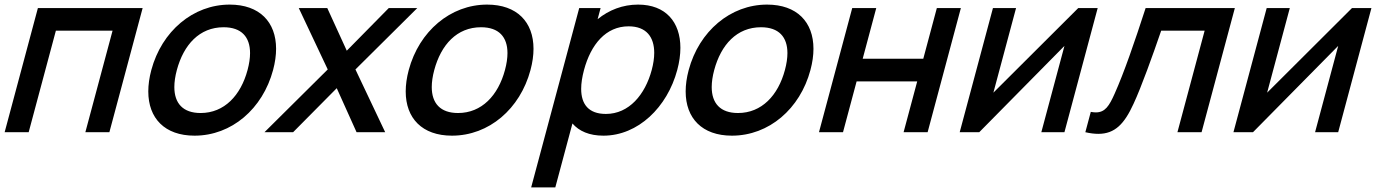

<svg xmlns="http://www.w3.org/2000/svg" viewBox="-23 -575 5984 835"><path d="M-2.8 0H101.7L220 -441.5H466.5L348.2 0H452.7L597.3 -540H141.8Z M823.1 15C984.1 15 1119.4 -101.5 1164.6 -270.5C1173.4 -303.4 1177.7 -334.3 1177.7 -362.8C1177.7 -479.2 1106 -555 975.9 -555C816.9 -555 680.4 -439.5 635.1 -270.5C626.2 -237.3 621.9 -206.1 621.9 -177.3C621.9 -60.9 693.2 15 823.1 15ZM849.5 -83.5C772.6 -83.5 735.2 -125.8 735.2 -196.4C735.2 -218.4 738.8 -243.3 746.1 -270.5C775.6 -380.5 844.5 -456.5 949.5 -456.5C1027.2 -456.5 1064.5 -414.1 1064.5 -344C1064.5 -322.1 1060.8 -297.4 1053.6 -270.5C1024 -160 952.5 -83.5 849.5 -83.5Z M1127.2 0H1251.7L1441.5 -191.5L1527.7 0H1652.2L1522.8 -273L1791.8 -540H1667.8L1485.1 -354.5L1400.3 -540H1276.3L1402.3 -273Z M1942.6 15C2103.6 15 2238.9 -101.5 2284.1 -270.5C2292.9 -303.4 2297.2 -334.3 2297.2 -362.8C2297.2 -479.2 2225.5 -555 2095.4 -555C1936.4 -555 1799.9 -439.5 1754.6 -270.5C1745.7 -237.3 1741.4 -206.1 1741.4 -177.3C1741.4 -60.9 1812.7 15 1942.6 15ZM1969 -83.5C1892.1 -83.5 1854.7 -125.8 1854.7 -196.4C1854.7 -218.4 1858.3 -243.3 1865.6 -270.5C1895.1 -380.5 1964 -456.5 2069 -456.5C2146.7 -456.5 2184 -414.1 2184 -344C2184 -322.1 2180.3 -297.4 2173.1 -270.5C2143.5 -160 2072 -83.5 1969 -83.5Z M2752 -555C2685 -555 2625.2 -531.5 2576 -491.5L2589 -540H2496L2287 240H2392L2466.5 -38C2495.5 -4.5 2539.8 15 2601.3 15C2751.8 15 2878.9 -108.5 2922.3 -270.5C2931.5 -304.7 2936 -337.1 2936 -367C2936 -479.2 2872.1 -555 2752 -555ZM2612.1 -79.5C2536.6 -79.5 2504.5 -121.9 2504.5 -188.6C2504.5 -213 2508.8 -240.6 2516.8 -270.5C2546.8 -382.5 2612.2 -460.5 2710.7 -460.5C2788.6 -460.5 2822.2 -413.4 2822.2 -345.1C2822.2 -322.3 2818.4 -297.1 2811.3 -270.5C2782.6 -163.5 2712.6 -79.5 2612.1 -79.5Z M3160.1 15C3321.1 15 3456.4 -101.5 3501.6 -270.5C3510.4 -303.4 3514.7 -334.3 3514.7 -362.8C3514.7 -479.2 3443 -555 3312.9 -555C3153.9 -555 3017.4 -439.5 2972.1 -270.5C2963.2 -237.3 2958.9 -206.1 2958.9 -177.3C2958.9 -60.9 3030.2 15 3160.1 15ZM3186.5 -83.5C3109.6 -83.5 3072.2 -125.8 3072.2 -196.4C3072.2 -218.4 3075.8 -243.3 3083.1 -270.5C3112.6 -380.5 3181.5 -456.5 3286.5 -456.5C3364.2 -456.5 3401.5 -414.1 3401.5 -344C3401.5 -322.1 3397.8 -297.4 3390.6 -270.5C3361 -160 3289.5 -83.5 3186.5 -83.5Z M3538.7 0H3643.2L3702.4 -221H3965.9L3906.7 0H4011.2L4155.8 -540H4051.3L3992.3 -319.5H3728.8L3787.8 -540H3683.3Z M4750.8 -540H4666.3L4297.2 -172L4395.8 -540H4295.3L4150.7 0H4235.7L4606.3 -375.5L4505.7 0H4606.2Z M4697.1 0C4717.9 4.8 4736.6 7.1 4753.6 7.1C4825.7 7.1 4866.7 -36.1 4906.7 -123.5C4940.6 -196 4990.5 -335.5 5026.9 -441.5H5215.9L5097.6 0H5202.6L5347.3 -540H4959.3C4910.7 -390.5 4865.5 -259 4824.5 -167.5C4800.8 -114.3 4783.1 -86.2 4742.8 -86.2C4736.2 -86.2 4728.9 -86.9 4720.8 -88.5Z M5941.3 -540H5856.8L5487.7 -172L5586.3 -540H5485.8L5341.2 0H5426.2L5796.8 -375.5L5696.2 0H5796.7Z"/></svg>

Font: Manrope
Style: SemiBoldItalic
Weight: 600
Italic angle: -15°
Designer: Mikhail Sharanda
Foundry: Mikhail Sharanda
Version: Version 4.502;hotconv 1.0.109;makeotfexe 2.5.65596